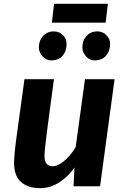

<svg xmlns="http://www.w3.org/2000/svg" viewBox="-20 -969 653 999"><path d="M188 10Q126.5 10 89.8 -21.5Q53.2 -53 53.2 -121.8Q53.2 -145.3 57.3 -184.7Q61.3 -224 69.1 -278.2Q75.1 -322.4 81.6 -369.5Q88 -416.7 94.6 -464.2Q101.1 -511.7 107.2 -557H260.7Q257.8 -535.3 254.2 -508Q250.5 -480.7 246.5 -450.6Q242.4 -420.5 238.3 -389.8Q234.2 -359.2 230.4 -330.1Q226.6 -301.1 223.4 -276.5Q217.5 -230.6 214.5 -200.5Q211.5 -170.3 211.5 -155.9Q211.5 -129.5 222.8 -116.7Q234.2 -103.8 253.7 -103.8Q272.7 -103.8 294 -117.1Q315.3 -130.4 336 -152.9Q356.8 -175.5 373.7 -203.5L422.2 -557H576.2L500.7 0H362.5L367.5 -97.7Q336.8 -51.8 289.7 -20.9Q242.6 10 188 10ZM245.2 -654.8Q220.5 -654.8 201.3 -676Q182.2 -697.3 182.2 -722.2Q182.2 -758.4 204.3 -782Q226.4 -805.7 259.5 -805.7Q288.4 -805.7 307.4 -786.1Q326.4 -766.4 326.4 -740.3Q326.4 -703 305.8 -678.9Q285.2 -654.8 245.2 -654.8ZM470.9 -654.8Q446.6 -654.8 427.6 -675.7Q408.6 -696.6 408.6 -722.2Q408.6 -758 430.4 -781.9Q452.2 -805.7 485.9 -805.7Q514.5 -805.7 533.7 -786.1Q552.9 -766.4 552.9 -740.3Q552.9 -703.7 531.7 -679.2Q510.6 -654.8 470.9 -654.8ZM529.6 -851H249.9L261.3 -949.1H541.2Z"/></svg>

Font: Merriweather Sans Variable Regular
Style: Italic
Weight: 300
Italic angle: -8°
Designer: Eben Sorkin
Foundry: Eben Sorkin
Version: Version 2.001